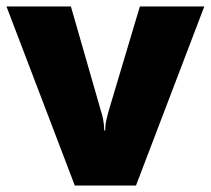

<svg xmlns="http://www.w3.org/2000/svg" viewBox="-20 -573 651 593"><path d="M211 0 0 -553H199L293 -226Q295 -222 298.5 -204Q302 -186 302 -170H305Q305 -187 308.5 -202Q312 -217 314 -225L412 -553H611L400 0Z"/></svg>

Font: Noto Sans Myanmar Black
Style: Regular
Weight: 900
Designer: Monotype Design Team
Foundry: Monotype Imaging Inc.
Version: Version 2.107; ttfautohint (v1.8.4.7-5d5b)